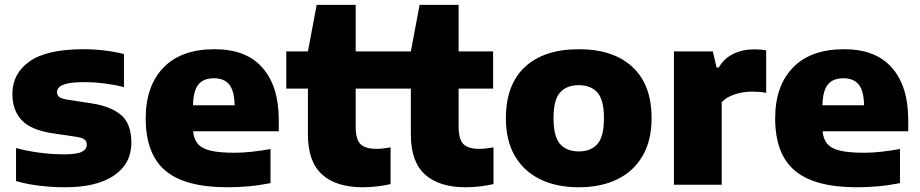

<svg xmlns="http://www.w3.org/2000/svg" viewBox="-20 -760 3785 790"><path d="M247.5 10.5Q193 10.5 141 4Q89 -2.5 46 -15V-151Q89 -139 140.8 -132Q192.5 -125 244.5 -125Q297 -125 317 -135.5Q337 -146 337 -164.5Q337 -178 328.8 -185.2Q320.5 -192.5 297.5 -196.5L194 -212Q106.5 -225.5 68.8 -266Q31 -306.5 31 -374Q31 -457.5 102 -507.5Q173 -557.5 323.5 -557.5Q368 -557.5 412.5 -552Q457 -546.5 490 -537.5V-401.5Q456.5 -410.5 413.2 -416.2Q370 -422 327 -422Q280 -422 255.8 -416Q231.5 -410 223 -400.8Q214.5 -391.5 214.5 -380.5Q214.5 -369 222.8 -361.8Q231 -354.5 254 -350.5L358 -334.5Q436 -322.5 478.2 -286.8Q520.5 -251 520.5 -172Q520.5 -87 449.5 -38.2Q378.5 10.5 247.5 10.5Z M916 10.5Q741.5 10.5 660.5 -57.8Q579.5 -126 579.5 -273.5Q579.5 -406 652.5 -481.8Q725.5 -557.5 863 -557.5Q993.5 -557.5 1060.2 -481Q1127 -404.5 1127 -267V-220H774.5Q777.5 -188 793.8 -168.5Q810 -149 846.2 -140.2Q882.5 -131.5 946 -131.5Q979.5 -131.5 1018 -135.8Q1056.5 -140 1093 -147V-6.5Q1044.5 3 1000.8 6.8Q957 10.5 916 10.5ZM860 -438Q818 -438 796.8 -412.8Q775.5 -387.5 774 -327H945.5Q944 -387 923 -412.5Q902 -438 860 -438Z M1473 10.5Q1363 10.5 1305 -42.2Q1247 -95 1247 -205.5V-395.5H1158V-548.5H1247L1283 -740H1443.5V-548.5H1585.5V-395.5H1443.5V-239.5Q1443.5 -186.5 1463.2 -167Q1483 -147.5 1529.5 -147.5Q1552.5 -147.5 1587 -153.5V-2.5Q1563.5 3 1532.8 6.8Q1502 10.5 1473 10.5Z M1896.5 10.5Q1786.5 10.5 1728.5 -42.2Q1670.5 -95 1670.5 -205.5V-395.5H1581.5V-548.5H1670.5L1706.5 -740H1867V-548.5H2009V-395.5H1867V-239.5Q1867 -186.5 1886.8 -167Q1906.5 -147.5 1953 -147.5Q1976 -147.5 2010.5 -153.5V-2.5Q1987 3 1956.2 6.8Q1925.5 10.5 1896.5 10.5Z M2361.5 10.5Q2270 10.5 2202.8 -22.2Q2135.5 -55 2098.5 -118.2Q2061.5 -181.5 2061.5 -273.5Q2061.5 -412 2140.2 -484.8Q2219 -557.5 2361.5 -557.5Q2503.5 -557.5 2582.2 -484.5Q2661 -411.5 2661 -274Q2661 -182 2624 -118.5Q2587 -55 2519.8 -22.2Q2452.5 10.5 2361.5 10.5ZM2361.5 -137Q2411.5 -137 2438.2 -167.5Q2465 -198 2465 -273.5Q2465 -349.5 2438 -379.5Q2411 -409.5 2361.5 -409.5Q2311.5 -409.5 2284.5 -379.5Q2257.5 -349.5 2257.5 -274Q2257.5 -198.5 2284.2 -167.8Q2311 -137 2361.5 -137Z M2753 0V-548.5H2913L2928.5 -482H2937Q2960 -520.5 2998.2 -538.8Q3036.5 -557 3084.5 -557Q3097.5 -557 3110 -555.8Q3122.5 -554.5 3132.5 -553V-378Q3118 -381 3102 -382Q3086 -383 3072.5 -383Q3038.5 -383 3004 -372Q2969.5 -361 2949.5 -339.5V0Z M3506 10.5Q3331.5 10.5 3250.5 -57.8Q3169.5 -126 3169.5 -273.5Q3169.5 -406 3242.5 -481.8Q3315.5 -557.5 3453 -557.5Q3583.5 -557.5 3650.2 -481Q3717 -404.5 3717 -267V-220H3364.5Q3367.5 -188 3383.8 -168.5Q3400 -149 3436.2 -140.2Q3472.5 -131.5 3536 -131.5Q3569.5 -131.5 3608 -135.8Q3646.5 -140 3683 -147V-6.5Q3634.5 3 3590.8 6.8Q3547 10.5 3506 10.5ZM3450 -438Q3408 -438 3386.8 -412.8Q3365.5 -387.5 3364 -327H3535.5Q3534 -387 3513 -412.5Q3492 -438 3450 -438Z"/></svg>

Font: Encode Sans SemiExpanded SemiExpanded ExtraBold
Style: Regular
Weight: 800
Width: 6
Designer: Multiple Designers
Foundry: Impallari Type
Version: Version 3.000; ttfautohint (v1.8.3) -l 8 -r 50 -G 200 -x 14 